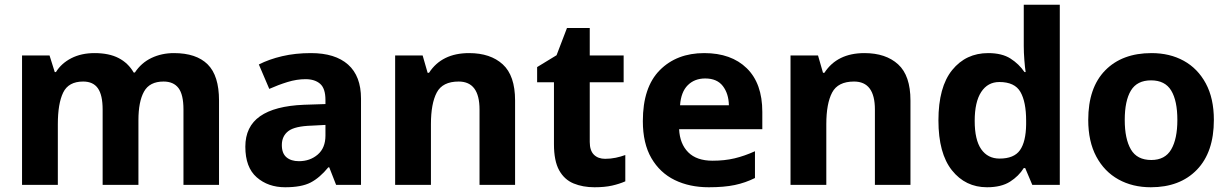

<svg xmlns="http://www.w3.org/2000/svg" viewBox="-20 -780 5189 810"><path d="M714 -556Q808 -556 856 -508.5Q904 -461 904 -356V0H754V-318Q754 -381 733 -408.5Q712 -436 670 -436Q611 -436 587.5 -393.5Q564 -351 564 -273V0H413V-318Q413 -379 393 -407.5Q373 -436 331 -436Q269 -436 246.5 -389.5Q224 -343 224 -256V0H73V-546H189L211 -476H216Q239 -513 281 -534.5Q323 -556 379 -556Q440 -556 480.5 -535Q521 -514 544 -474H549Q576 -515 619 -535.5Q662 -556 714 -556Z M1292 -556Q1394 -556 1448.5 -507.5Q1503 -459 1503 -364V0H1398L1369 -74H1365Q1329 -30 1290.5 -10Q1252 10 1183 10Q1111 10 1063 -32Q1015 -74 1015 -161Q1015 -246 1077 -289.5Q1139 -333 1262 -338L1353 -341V-358Q1353 -407 1330.5 -426.5Q1308 -446 1269 -446Q1232 -446 1193 -434Q1154 -422 1116 -405L1072 -508Q1115 -530 1170.5 -543Q1226 -556 1292 -556ZM1296 -250Q1224 -248 1196.5 -227Q1169 -206 1169 -168Q1169 -133 1188.5 -116.5Q1208 -100 1241 -100Q1288 -100 1320.5 -128Q1353 -156 1353 -208V-253Z M1959 -556Q2049 -556 2101 -508.5Q2153 -461 2153 -356V0H2003V-318Q2003 -436 1915 -436Q1847 -436 1822.5 -389.5Q1798 -343 1798 -256V0H1647V-546H1763L1784 -473H1790Q1844 -556 1959 -556Z M2533 -110Q2556 -110 2577.5 -114.5Q2599 -119 2618 -126V-15Q2593 -4 2562 3Q2531 10 2488 10Q2439 10 2400 -6Q2361 -22 2339 -61.5Q2317 -101 2317 -172V-433H2246V-497L2328 -547L2372 -662H2468V-546H2611V-433H2468V-181Q2468 -145 2485.5 -127.5Q2503 -110 2533 -110Z M2951 -556Q3065 -556 3130.5 -492Q3196 -428 3196 -308V-235H2845Q2848 -173 2883.5 -137.5Q2919 -102 2986 -102Q3037 -102 3079 -112Q3121 -122 3165 -142V-29Q3125 -9 3080 0.5Q3035 10 2970 10Q2889 10 2826.5 -20.5Q2764 -51 2728 -113Q2692 -175 2692 -269Q2692 -412 2763.5 -484Q2835 -556 2951 -556ZM2955 -449Q2910 -449 2881.5 -420.5Q2853 -392 2849 -336H3055Q3054 -385 3029.5 -417Q3005 -449 2955 -449Z M3627 -556Q3717 -556 3769 -508.5Q3821 -461 3821 -356V0H3671V-318Q3671 -436 3583 -436Q3515 -436 3490.5 -389.5Q3466 -343 3466 -256V0H3315V-546H3431L3452 -473H3458Q3512 -556 3627 -556Z M4144 10Q4053 10 3996 -61.5Q3939 -133 3939 -272Q3939 -413 3997 -484.5Q4055 -556 4149 -556Q4207 -556 4243 -533Q4279 -510 4302 -476H4307Q4304 -494 4301.5 -526.5Q4299 -559 4299 -586V-760H4451V0H4335L4305 -71H4299Q4278 -37 4241 -13.5Q4204 10 4144 10ZM4197 -111Q4258 -111 4283 -146.5Q4308 -182 4309 -255V-271Q4309 -350 4285 -392Q4261 -434 4196 -434Q4147 -434 4119.5 -392Q4092 -350 4092 -270Q4092 -190 4119.5 -150.5Q4147 -111 4197 -111Z M5101 -274Q5101 -138 5029.5 -64Q4958 10 4835 10Q4758 10 4698.5 -23Q4639 -56 4605 -119.5Q4571 -183 4571 -274Q4571 -410 4642.5 -483Q4714 -556 4838 -556Q4915 -556 4974 -523.5Q5033 -491 5067 -428Q5101 -365 5101 -274ZM4725 -274Q4725 -194 4751 -149.5Q4777 -105 4837 -105Q4895 -105 4921 -149.5Q4947 -194 4947 -274Q4947 -355 4921 -398Q4895 -441 4836 -441Q4777 -441 4751 -398Q4725 -355 4725 -274Z"/></svg>

Font: Noto Sans Georgian Bold
Style: Regular
Weight: 700
Designer: Monotype Design Team, Akaki Razmadze
Foundry: Google LLC
Version: Version 2.005; ttfautohint (v1.8.4.7-5d5b)